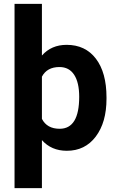

<svg xmlns="http://www.w3.org/2000/svg" viewBox="-20 -770 607 993"><path d="M389.6 -269.5Q389.6 -343.3 363.5 -383.3Q337.4 -423.3 287.6 -423.3Q223.1 -423.3 196.8 -373.5V-155.3Q223.1 -104 288.6 -104Q389.6 -104 389.6 -269.5ZM530.8 -259.3Q530.8 -137.2 475.3 -63.7Q419.9 9.8 325.7 9.8Q245.6 9.8 196.8 -45.4V203.1H55.2V-750H196.8V-482.9Q245.6 -538.1 324.7 -538.1Q421.4 -538.1 476.1 -466.3Q530.8 -394.5 530.8 -266.1Z"/></svg>

Font: MAUL Bold
Style: Bold
Weight: 700
Designer: MAUL
Version: Version 1.0; 2020; ttfautohint (v1.8.3)